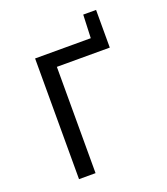

<svg xmlns="http://www.w3.org/2000/svg" viewBox="-139 -858 828 954"><g transform="rotate(-20 275.0 -380.5)"><path d="M413.1 -761.2H481V-562H201.2V0H113.8V-638.2H408.2Z"/></g></svg>

Font: Code New Roman
Style: Regular
Weight: 400
Monospace: yes
Designer: Sam Radian
Foundry: Code New Roman
Version: Version 2.00 November 29, 2014